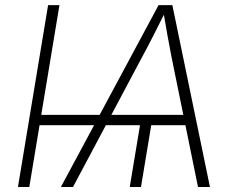

<svg xmlns="http://www.w3.org/2000/svg" viewBox="-20 -748 927 768"><path d="M217.8 -727.5 97.2 0H51.8L172.4 -727.5ZM588.4 -268.1 543.9 0H499L543.5 -268.1ZM223.6 0 614.3 -727.5H669.4L819.8 0H772L666 -520.5Q658.7 -559.1 650.1 -605.2Q641.6 -651.4 632.3 -708H645Q617.2 -652.3 593.8 -606.2Q570.3 -560.1 548.8 -520.5L272 0ZM116.2 -247.1 123 -288.6H751L744.1 -247.1Z"/></svg>

Font: Inter 20pt ExtraLight
Style: Italic
Weight: 250
Italic angle: -9.3988°
Version: Version 4.001;git-66647c0bb